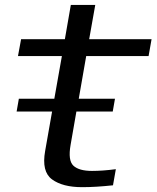

<svg xmlns="http://www.w3.org/2000/svg" viewBox="-20 -748 634 774"><path d="M47 -298.5 56 -350H199L229.5 -522H52.5L65 -590H241.5L265.5 -728H364L339.5 -590H591L579 -522H327.5L297.5 -350H443.5L434.5 -298.5H288L264.5 -163.5Q253.5 -101 276 -80Q298.5 -59 351 -59Q394 -59 447 -66L435.5 -1Q366.5 6.5 311 6.5Q232.5 6.5 189.8 -24.8Q147 -56 162 -139.5L190 -298.5Z"/></svg>

Font: Anybody ExtraExpanded Regular
Style: Italic
Weight: 400
Width: 8
Italic angle: -10°
Designer: Tyler Finck
Foundry: Etcetera Type Company
Version: Version 1.010; ttfautohint (v1.8.3) -l 8 -r 50 -G 200 -x 14 